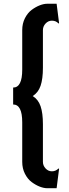

<svg xmlns="http://www.w3.org/2000/svg" viewBox="-20 -850 369 1020"><path d="M208 -689.9V-490.2Q208 -430.7 195.6 -394.3Q183.1 -357.9 153.8 -339.8Q183.1 -321.8 195.6 -285.6Q208 -249.5 208 -189.9V9.8Q208 29.8 222.2 44.9Q236.3 60.1 255.9 60.1Q275.9 60.1 291 44.9L293.9 46.9L280.8 149.9H231Q212.9 149.9 191.4 141.6Q169.9 133.3 148.4 117.4Q127 101.6 112.5 73.2Q98.1 44.9 98.1 9.8V-200.2Q98.1 -294.9 49.8 -294.9V-384.8Q98.1 -384.8 98.1 -480V-689.9Q98.1 -725.1 112.5 -753.4Q127 -781.7 148.4 -797.6Q169.9 -813.5 191.4 -821.8Q212.9 -830.1 231 -830.1H280.8L293.9 -727.1L291 -725.1Q277.3 -740.2 255.9 -740.2Q236.3 -740.2 222.2 -725.1Q208 -710 208 -689.9Z"/></svg>

Font: Tiffany Gothic CC
Style: Regular
Weight: 400
Designer: indestructible type*
Foundry: Cowboy Collective
Version: Version 1.000